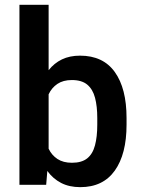

<svg xmlns="http://www.w3.org/2000/svg" viewBox="-20 -770 588 800"><path d="M313.5 -538.1Q409.7 -538.1 458.5 -469.7Q507.3 -401.4 507.3 -278.3V-250.5Q507.3 -127.9 458.3 -59.1Q409.2 9.8 314.5 9.8Q268.6 9.8 234.6 -7.8Q200.7 -25.4 177.2 -57.6L172.4 0H61V-750H182.6V-477.5Q205.6 -506.8 238 -522.5Q270.5 -538.1 313.5 -538.1ZM385.3 -250.5V-278.3Q385.3 -327.1 376 -362.5Q366.7 -397.9 343.8 -417.2Q320.8 -436.5 279.3 -436.5Q243.2 -436.5 219.2 -420.4Q195.3 -404.3 182.6 -377V-150.4Q195.3 -123.5 219.2 -107.7Q243.2 -91.8 279.8 -91.8Q320.3 -91.8 343.3 -110.1Q366.2 -128.4 375.7 -164.1Q385.3 -199.7 385.3 -250.5Z"/></svg>

Font: Robert Sans
Style: Bold
Weight: 700
Designer: Christian Robertson (extended by Adam Twardoch)
Foundry: Google
Version: Version 12.135;April 2, 2019;FontCreator 11.5.0.2425 64-bit;